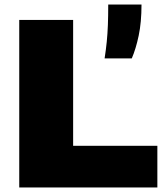

<svg xmlns="http://www.w3.org/2000/svg" viewBox="-20 -828 721 848"><path d="M65 0V-740H303V-184H675V0ZM442 -570Q448 -608.5 451.5 -643.5Q455 -678.5 456.5 -717.8Q458 -757 458 -808H605Q605 -729.5 592.5 -670.5Q580 -611.5 562 -570Z"/></svg>

Font: Encode Sans Exp Black
Style: Regular
Weight: 900
Width: 7
Designer: Multiple Designers
Foundry: Impallari Type
Version: Version 3.002; ttfautohint (v1.8.3) -l 8 -r 50 -G 200 -x 14 